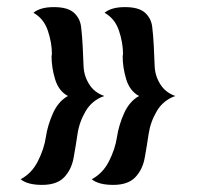

<svg xmlns="http://www.w3.org/2000/svg" viewBox="-20 -624 553 540"><path d="M238 -120Q269 -136 286.5 -170.5Q304 -205 309 -238.5Q314 -272 329 -305.5Q344 -339 371 -354Q345 -368 335 -401Q325 -434 325 -466L326 -472Q326 -504 314.5 -538Q303 -572 274 -588Q293 -604 331.5 -604Q370 -604 387.5 -588.5Q405 -573 408 -549Q411 -525 412.5 -495Q414 -465 415 -438Q416 -411 430.5 -387.5Q445 -364 473 -354Q439 -342 421 -311.5Q403 -281 398 -247Q393 -213 387 -180Q381 -147 360.5 -125.5Q340 -104 298.5 -104Q257 -104 238 -120ZM38 -120Q69 -136 86.5 -170.5Q104 -205 109 -238.5Q114 -272 129 -305.5Q144 -339 171 -354Q145 -368 135 -401Q125 -434 125 -466L126 -472Q126 -504 114.5 -538Q103 -572 74 -588Q93 -604 131.5 -604Q170 -604 187.5 -588.5Q205 -573 208 -549Q211 -525 212.5 -495Q214 -465 215 -438Q216 -411 230.5 -387.5Q245 -364 273 -354Q239 -342 221 -311.5Q203 -281 198 -247Q193 -213 187 -180Q181 -147 160.5 -125.5Q140 -104 98.5 -104Q57 -104 38 -120Z"/></svg>

Font: Paprika
Style: Regular
Weight: 400
Designer: Eduardo Rodriguez Tunni
Foundry: Eduardo Rodriguez Tunni
Version: Version 1.001